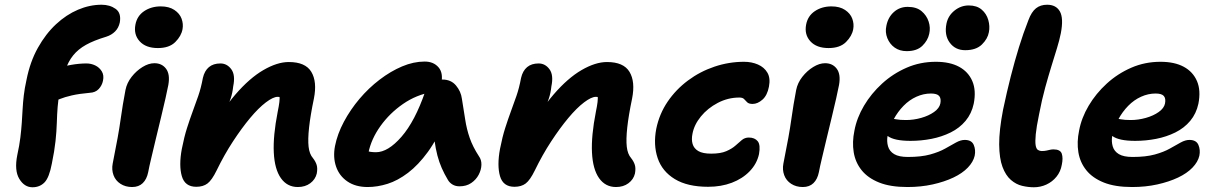

<svg xmlns="http://www.w3.org/2000/svg" viewBox="-20 -780 5142 811"><path d="M117 11Q83 11 61.5 -24.5Q40 -60 53 -125Q62 -166 66 -199Q70 -232 72 -261.5Q74 -291 75.5 -319Q77 -347 80.5 -377Q84 -407 92 -443Q107 -519 140 -578Q173 -637 216.5 -677.5Q260 -718 309.5 -739Q359 -760 409 -760Q444 -760 468.5 -742.5Q493 -725 486 -685Q481 -662 466 -647Q451 -632 429 -625Q376 -609 343 -590.5Q310 -572 289 -546Q268 -520 255.5 -482.5Q243 -445 232 -391Q226 -360 223.5 -328.5Q221 -297 220 -261.5Q219 -226 214.5 -184Q210 -142 199 -89Q188 -30 168 -9.5Q148 11 117 11ZM176 -343Q148 -343 130 -358Q112 -373 116 -398Q123 -428 146 -451.5Q169 -475 203 -487Q246 -500 280.5 -506Q315 -512 345 -512Q365 -512 382.5 -503.5Q400 -495 410 -478.5Q420 -462 415 -439Q411 -419 397 -404Q383 -389 359 -388Q314 -384 283.5 -377Q253 -370 233.5 -362Q214 -354 200 -348.5Q186 -343 176 -343ZM538 10Q510 10 489 -3.5Q468 -17 459.5 -40Q451 -63 456 -89Q469 -154 477 -198.5Q485 -243 489.5 -276Q494 -309 499 -338.5Q504 -368 510 -400Q516 -430 536 -455.5Q556 -481 582 -497Q608 -513 632 -513Q664 -513 681.5 -489.5Q699 -466 691 -421Q687 -401 679 -364.5Q671 -328 660 -283.5Q649 -239 638.5 -194.5Q628 -150 619 -112.5Q610 -75 606 -53Q600 -23 583 -6.5Q566 10 538 10ZM647 -577Q596 -577 570 -605.5Q544 -634 552 -676Q559 -713 589 -733Q619 -753 659 -753Q694 -753 716.5 -738Q739 -723 747 -701Q755 -679 751 -657Q746 -628 720.5 -602.5Q695 -577 647 -577Z M1238 10Q1193 10 1166.5 -27.5Q1140 -65 1136.5 -135.5Q1133 -206 1153 -308Q1158 -332 1160 -348.5Q1162 -365 1160.5 -376Q1159 -387 1153.5 -395.5Q1148 -404 1138 -411Q1163 -411 1179.5 -402.5Q1196 -394 1202 -377.5Q1208 -361 1200 -333Q1188 -355 1177.5 -363Q1167 -371 1153 -371Q1134 -371 1103 -347.5Q1072 -324 1036.5 -281.5Q1001 -239 964 -182.5Q927 -126 895 -60Q875 -19 856.5 -5Q838 9 809 9Q761 9 748 -36Q735 -81 748 -151Q758 -202 770 -239.5Q782 -277 794 -309.5Q806 -342 817.5 -375Q829 -408 837 -451Q844 -481 862.5 -496.5Q881 -512 911 -512Q939 -512 957 -487.5Q975 -463 965 -415Q962 -387 954.5 -364.5Q947 -342 936 -317Q925 -292 913 -256Q901 -220 888 -165L860 -208Q915 -312 974.5 -381Q1034 -450 1092.5 -484Q1151 -518 1200 -518Q1270 -518 1295 -476.5Q1320 -435 1306 -364Q1291 -292 1285.5 -241.5Q1280 -191 1283.5 -160Q1287 -129 1302 -112Q1313 -98 1317.5 -83.5Q1322 -69 1318 -47Q1312 -22 1290.5 -6Q1269 10 1238 10Z M1533 10Q1482 10 1447.5 -13.5Q1413 -37 1399.5 -76.5Q1386 -116 1395 -163Q1405 -214 1432.5 -265.5Q1460 -317 1498.5 -362.5Q1537 -408 1583.5 -443.5Q1630 -479 1678.5 -499.5Q1727 -520 1774 -520Q1811 -520 1832 -496Q1853 -472 1844 -428Q1841 -412 1830 -403Q1819 -394 1805 -391Q1739 -380 1682.5 -341Q1626 -302 1587 -247.5Q1548 -193 1536 -134Q1533 -117 1532.5 -102.5Q1532 -88 1536 -66L1488 -168Q1509 -150 1526 -143.5Q1543 -137 1568 -137Q1619 -137 1676 -202.5Q1733 -268 1776 -393Q1785 -417 1806 -430.5Q1827 -444 1849 -444Q1885 -444 1906 -419Q1927 -394 1931 -363Q1939 -315 1945 -275Q1951 -235 1964 -197.5Q1977 -160 2003 -120Q2014 -105 2013.5 -84Q2013 -63 2002 -42Q1991 -21 1970.5 -7Q1950 7 1921 7Q1904 7 1891.5 -0.5Q1879 -8 1872 -20Q1857 -45 1846 -70Q1835 -95 1827.5 -123.5Q1820 -152 1815 -189Q1810 -226 1807 -274L1861 -278Q1828 -194 1787.5 -138.5Q1747 -83 1703.5 -50Q1660 -17 1617 -3.5Q1574 10 1533 10Z M2582 10Q2537 10 2510.5 -27.5Q2484 -65 2480.5 -135.5Q2477 -206 2497 -308Q2502 -332 2504 -348.5Q2506 -365 2504.5 -376Q2503 -387 2497.5 -395.5Q2492 -404 2482 -411Q2507 -411 2523.5 -402.5Q2540 -394 2546 -377.5Q2552 -361 2544 -333Q2532 -355 2521.5 -363Q2511 -371 2497 -371Q2478 -371 2447 -347.5Q2416 -324 2380.5 -281.5Q2345 -239 2308 -182.5Q2271 -126 2239 -60Q2219 -19 2200.5 -5Q2182 9 2153 9Q2105 9 2092 -36Q2079 -81 2092 -151Q2102 -202 2114 -239.5Q2126 -277 2138 -309.5Q2150 -342 2161.5 -375Q2173 -408 2181 -451Q2188 -481 2206.5 -496.5Q2225 -512 2255 -512Q2283 -512 2301 -487.5Q2319 -463 2309 -415Q2306 -387 2298.5 -364.5Q2291 -342 2280 -317Q2269 -292 2257 -256Q2245 -220 2232 -165L2204 -208Q2259 -312 2318.5 -381Q2378 -450 2436.5 -484Q2495 -518 2544 -518Q2614 -518 2639 -476.5Q2664 -435 2650 -364Q2635 -292 2629.5 -241.5Q2624 -191 2627.5 -160Q2631 -129 2646 -112Q2657 -98 2661.5 -83.5Q2666 -69 2662 -47Q2656 -22 2634.5 -6Q2613 10 2582 10Z M2971 9Q2884 9 2830.5 -23.5Q2777 -56 2758 -112Q2739 -168 2752 -236Q2765 -299 2800 -350.5Q2835 -402 2886 -440Q2937 -478 2998 -498.5Q3059 -519 3123 -519Q3155 -519 3181.5 -507.5Q3208 -496 3221.5 -473Q3235 -450 3228 -414Q3221 -377 3200.5 -359Q3180 -341 3159 -341Q3143 -341 3136 -348Q3129 -355 3123 -361.5Q3117 -368 3103 -368Q3055 -368 3012 -345.5Q2969 -323 2940.5 -288Q2912 -253 2905 -215Q2900 -191 2905.5 -172Q2911 -153 2929.5 -142Q2948 -131 2984 -131Q3024 -131 3048 -141.5Q3072 -152 3086.5 -165Q3101 -178 3113.5 -188.5Q3126 -199 3143 -199Q3168 -199 3180.5 -183.5Q3193 -168 3186 -129Q3177 -88 3146.5 -56.5Q3116 -25 3071 -8Q3026 9 2971 9Z M3371 10Q3343 10 3322 -3.5Q3301 -17 3292.5 -40Q3284 -63 3289 -89Q3302 -154 3310 -198.5Q3318 -243 3322.5 -276Q3327 -309 3332 -338.5Q3337 -368 3343 -400Q3349 -430 3369 -455.5Q3389 -481 3415 -497Q3441 -513 3465 -513Q3497 -513 3514.5 -489.5Q3532 -466 3524 -421Q3520 -401 3512 -364.5Q3504 -328 3493 -283.5Q3482 -239 3471.5 -194.5Q3461 -150 3452 -112.5Q3443 -75 3439 -53Q3433 -23 3416 -6.5Q3399 10 3371 10ZM3480 -577Q3429 -577 3403 -605.5Q3377 -634 3385 -676Q3392 -713 3422 -733Q3452 -753 3492 -753Q3527 -753 3549.5 -738Q3572 -723 3580 -701Q3588 -679 3584 -657Q3579 -628 3553.5 -602.5Q3528 -577 3480 -577Z M3813 10Q3741 10 3693.5 -9Q3646 -28 3619.5 -61Q3593 -94 3586 -137Q3579 -180 3589 -228Q3599 -282 3629.5 -333.5Q3660 -385 3706 -427Q3752 -469 3809.5 -494Q3867 -519 3933 -519Q3992 -519 4031 -498Q4070 -477 4087 -437.5Q4104 -398 4093 -342Q4084 -300 4058.5 -269.5Q4033 -239 3995.5 -220.5Q3958 -202 3914.5 -193.5Q3871 -185 3826 -185Q3757 -185 3729.5 -205.5Q3702 -226 3706 -250Q3709 -264 3717.5 -271.5Q3726 -279 3741 -279Q3751 -279 3766 -276Q3781 -273 3807 -273Q3839 -273 3871 -282Q3903 -291 3925.5 -307Q3948 -323 3952 -343Q3956 -364 3947 -374.5Q3938 -385 3912 -385Q3881 -385 3851 -371.5Q3821 -358 3796.5 -333Q3772 -308 3754.5 -275.5Q3737 -243 3729 -206Q3725 -183 3731 -162Q3737 -141 3757 -129Q3777 -117 3815 -117Q3871 -117 3909 -127.5Q3947 -138 3972.5 -152.5Q3998 -167 4018 -178Q4038 -189 4055 -189Q4084 -189 4093 -168Q4102 -147 4097 -122Q4091 -96 4068 -72Q4045 -48 4007 -30Q3969 -12 3919.5 -1Q3870 10 3813 10ZM4057 -568Q4015 -568 3991.5 -600Q3968 -632 3978 -681Q3985 -714 4012 -735.5Q4039 -757 4072 -757Q4106 -757 4126.5 -739.5Q4147 -722 4154.5 -695.5Q4162 -669 4157 -644Q4152 -616 4127.5 -592Q4103 -568 4057 -568ZM3810 -564Q3780 -564 3759 -579Q3738 -594 3728 -619Q3718 -644 3724 -671Q3731 -707 3755.5 -729Q3780 -751 3814 -751Q3851 -751 3872.5 -733Q3894 -715 3902.5 -689Q3911 -663 3905 -637Q3899 -609 3876 -586.5Q3853 -564 3810 -564Z M4347 11Q4323 11 4297.5 5Q4272 -1 4250 -20Q4228 -39 4214.5 -75Q4201 -111 4200.5 -170Q4200 -229 4217 -317Q4233 -393 4249.5 -457.5Q4266 -522 4284 -580.5Q4302 -639 4324 -695Q4337 -730 4356 -745Q4375 -760 4403 -760Q4441 -760 4457 -731.5Q4473 -703 4461 -640Q4455 -610 4444.5 -576Q4434 -542 4421.5 -501.5Q4409 -461 4395 -410.5Q4381 -360 4369 -297Q4358 -244 4355 -213Q4352 -182 4354.5 -166.5Q4357 -151 4364.5 -146.5Q4372 -142 4380 -142Q4392 -142 4400.5 -144Q4409 -146 4416 -147.5Q4423 -149 4430 -149Q4459 -149 4465 -130.5Q4471 -112 4465 -84Q4460 -55 4442.5 -33.5Q4425 -12 4400 -0.5Q4375 11 4347 11Z M4762 10Q4690 10 4642.5 -9Q4595 -28 4568.5 -61Q4542 -94 4535 -137Q4528 -180 4538 -228Q4548 -282 4578.5 -333.5Q4609 -385 4655 -427Q4701 -469 4758.5 -494Q4816 -519 4882 -519Q4941 -519 4980 -498Q5019 -477 5036 -437.5Q5053 -398 5042 -342Q5033 -300 5007.5 -269.5Q4982 -239 4944.5 -220.5Q4907 -202 4863.5 -193.5Q4820 -185 4775 -185Q4706 -185 4678.5 -205.5Q4651 -226 4655 -250Q4658 -264 4666.5 -271.5Q4675 -279 4690 -279Q4700 -279 4715 -276Q4730 -273 4756 -273Q4788 -273 4820 -282Q4852 -291 4874.5 -307Q4897 -323 4901 -343Q4905 -364 4896 -374.5Q4887 -385 4861 -385Q4830 -385 4800 -371.5Q4770 -358 4745.5 -333Q4721 -308 4703.5 -275.5Q4686 -243 4678 -206Q4674 -183 4680 -162Q4686 -141 4706 -129Q4726 -117 4764 -117Q4820 -117 4858 -127.5Q4896 -138 4921.5 -152.5Q4947 -167 4967 -178Q4987 -189 5004 -189Q5033 -189 5042 -168Q5051 -147 5046 -122Q5040 -96 5017 -72Q4994 -48 4956 -30Q4918 -12 4868.5 -1Q4819 10 4762 10Z"/></svg>

Font: Shantell Sans
Style: Bold Italic
Weight: 700
Italic angle: -11°
Designer: Stephen Nixon, Anya Danilova, Shantell Martin
Foundry: Arrow Type
Version: Version 1.011;[c5ecc13dd]